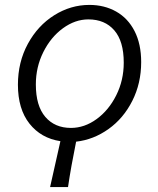

<svg xmlns="http://www.w3.org/2000/svg" viewBox="-20 -565 642 782"><path d="M484 -310Q484 -397 445.5 -441.5Q407 -486 340 -486Q286 -486 236.5 -450Q187 -414 156.5 -353Q126 -292 126 -221Q126 -134 164.5 -89Q203 -44 269 -44Q324 -44 373.5 -80Q423 -116 453.5 -177Q484 -238 484 -310ZM226 10Q147 -2 100 -61.5Q53 -121 53 -220Q53 -312 93.5 -386.5Q134 -461 201 -503Q268 -545 344 -545Q405 -545 453 -518Q501 -491 528 -438.5Q555 -386 555 -312Q555 -226 519 -154.5Q483 -83 422 -39.5Q361 4 290 12Q269 115 257 197H184Z"/></svg>

Font: Nebula Sans Book
Style: Regular
Weight: 400
Italic angle: -9°
Designer: Paul D. Hunt for Adobe (as Source Sans)
Foundry: Nebula Entertainment & Broadcasting LLC
Version: Version 1.010